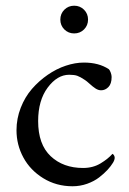

<svg xmlns="http://www.w3.org/2000/svg" viewBox="-20 -648 453 676"><path d="M206.5 -544.4Q192.4 -558.6 192.4 -579.1Q192.4 -599.6 206.5 -613.8Q220.7 -627.9 241.2 -627.9Q261.7 -627.9 275.9 -613.8Q290 -599.6 290 -579.1Q290 -558.6 275.9 -544.4Q261.7 -530.3 241.2 -530.3Q220.7 -530.3 206.5 -544.4ZM373 -377Q373 -353 361.8 -341.6Q350.6 -330.1 335.9 -330.1Q326.2 -330.1 316.4 -336.4Q306.6 -342.8 295.7 -352.8Q284.7 -362.8 279.3 -366.2Q262.7 -377.4 252.2 -381.1Q241.7 -384.8 223.6 -384.8Q181.6 -384.8 147.9 -339.6Q114.3 -294.4 114.3 -221.7Q114.3 -139.6 158.4 -98.1Q202.6 -56.6 272.5 -56.6Q307.6 -56.6 334.2 -72.8Q360.8 -88.9 376 -106.4Q376.5 -106.4 378.4 -104.7Q380.4 -103 382.1 -99.6Q383.8 -96.2 383.8 -92.8Q383.8 -85 377.9 -75.2Q370.1 -62.5 358.4 -49.8Q346.7 -37.1 329.1 -23.4Q311.5 -9.8 286.9 -1Q262.2 7.8 235.4 7.8Q178.2 7.8 132.3 -20.5Q86.4 -48.8 62.3 -93.5Q38.1 -138.2 38.1 -189.5Q38.1 -230.5 53 -268.6Q67.9 -306.6 92.5 -335Q117.2 -363.3 147.9 -384.5Q178.7 -405.8 211.7 -416.7Q244.6 -427.7 275.4 -427.7Q328.1 -427.7 363.3 -404.3Q366.7 -400.9 369.9 -392.3Q373 -383.8 373 -377Z"/></svg>

Font: Amiri
Style: Regular
Weight: 400
Designer: Khaled Hosny
Version: Version 000.108